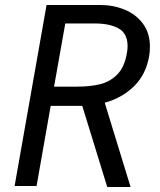

<svg xmlns="http://www.w3.org/2000/svg" viewBox="-20 -745 640 769"><path d="M166.5 -725H382Q433.5 -725 479 -706.5Q524.5 -688 552.5 -650.2Q580.5 -612.5 580.5 -557.5Q580.5 -537.5 577 -518Q564 -445.5 516.2 -399Q468.5 -352.5 399.5 -333.5L503 4H409.5L309.5 -321H305.5H183L126.5 0H38.5ZM488 -531Q491 -547 491 -560Q491 -611 455.2 -631Q419.5 -651 360 -651H241.5L196.5 -398H289Q342.5 -398 382 -408Q421.5 -418 450 -447Q478.5 -476 488 -531Z"/></svg>

Font: JuliaMono Italic
Style: Regular
Weight: 400
Italic angle: -9°
Monospace: yes
Designer: cormullion
Foundry: corm
Version: Version 0.049; ttfautohint (v1.8.4)